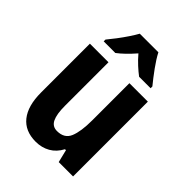

<svg xmlns="http://www.w3.org/2000/svg" viewBox="-222 -874 993 993"><g transform="rotate(45 274.0 -378.0)"><path d="M485 -547V0H380L363 -70H356Q335 -30 300 -10Q265 10 221 10Q143 10 102 -41.5Q61 -93 61 -190V-547H197V-228Q197 -168 211.5 -137.5Q226 -107 260 -107Q314 -107 332 -150.5Q350 -194 350 -275V-547ZM343 -766Q360 -733 389 -693Q418 -653 446 -619V-606H362Q342 -621 319 -642Q296 -663 274 -689Q227 -635 188 -606H103V-619Q119 -638 139.5 -665Q160 -692 178 -719Q196 -746 207 -766Z"/></g></svg>

Font: Noto Sans Thai Cond
Style: Bold
Weight: 700
Width: 3
Designer: Monotype Design Team
Foundry: Monotype Imaging Inc.
Version: Version 2.002; ttfautohint (v1.8.4.7-5d5b)